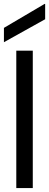

<svg xmlns="http://www.w3.org/2000/svg" viewBox="-31 -958 250 978"><path d="M52 0V-700H136V0ZM-11 -743V-816L196 -938H199V-860Z"/></svg>

Font: DM Sans 9pt 36pt
Style: Regular
Weight: 400
Version: Version 4.004;gftools[0.9.30]